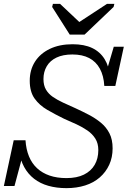

<svg xmlns="http://www.w3.org/2000/svg" viewBox="-26 -957 685 994"><path d="M335 -778H412L562 -921L566 -937H528L354 -823L408 -821L285 -937H248L244 -921ZM318 17Q267 17 224.5 5Q182 -7 150.5 -31.5Q119 -56 99 -92.5Q79 -129 72 -178Q75 -180 80 -180.5Q85 -181 90 -177.5Q95 -174 95 -166L49 6H-6L45 -231H106Q109 -184 124 -147.5Q139 -111 166 -86Q193 -61 231 -48Q269 -35 318 -35Q372 -35 408.5 -53Q445 -71 464 -103.5Q483 -136 483 -180Q483 -215 467.5 -239.5Q452 -264 426.5 -281.5Q401 -299 370 -313.5Q339 -328 306 -342Q259 -365 218.5 -388.5Q178 -412 153 -447Q128 -482 128 -539Q128 -595 155 -637.5Q182 -680 232 -704Q282 -728 350 -728Q410 -728 451 -708.5Q492 -689 515.5 -651Q539 -613 544 -558Q541 -556 535.5 -557.5Q530 -559 526.5 -563.5Q523 -568 522 -576L563 -715H615L571 -512H514Q511 -565 491 -601.5Q471 -638 435.5 -656.5Q400 -675 349 -675Q300 -675 266.5 -659Q233 -643 216 -614Q199 -585 199 -548Q199 -515 212 -493Q225 -471 247.5 -455.5Q270 -440 300 -426Q330 -412 364 -397Q399 -381 433.5 -363Q468 -345 496 -322Q524 -299 540.5 -267Q557 -235 557 -189Q557 -142 539.5 -104Q522 -66 490.5 -38.5Q459 -11 415 3Q371 17 318 17Z"/></svg>

Font: Roboto Serif Light
Style: Italic
Weight: 300
Italic angle: -10°
Version: Version 1.007